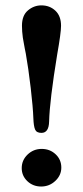

<svg xmlns="http://www.w3.org/2000/svg" viewBox="-20 -678 306 708"><path d="M132.8 -658.2Q163.1 -658.2 184.1 -638.7Q205.1 -619.1 205.1 -583Q205.1 -557.1 190.9 -477.1Q163.1 -307.6 161.1 -230Q160.2 -188 132.8 -188Q114.7 -188 109.4 -200.4Q104 -212.9 103 -242.2Q101.6 -281.7 93.3 -353.5Q84.5 -428.2 75.2 -480Q74.2 -484.4 71.3 -499.5L67.4 -521Q65.9 -527.3 64.2 -539.3Q62.5 -551.3 61.8 -561.5Q61 -571.8 61 -583Q61 -621.1 83 -639.6Q105 -658.2 132.8 -658.2ZM60.1 -58.1Q60.1 -87.4 81.8 -108.2Q103.5 -128.9 133.8 -128.9Q164.1 -128.9 185.1 -109.1Q206.1 -89.4 206.1 -60.1Q206.1 -31.7 184.1 -11Q162.1 9.8 131.8 9.8Q101.6 9.8 80.8 -10Q60.1 -29.8 60.1 -58.1Z"/></svg>

Font: Linux Libertine G
Style: Bold
Weight: 700
Designer: Philipp H. Poll
Foundry: Philipp H. Poll
Version: Version 5.0.3